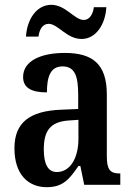

<svg xmlns="http://www.w3.org/2000/svg" viewBox="-20 -768 551 798"><path d="M319 -606C379 -606 418 -667 422 -738H370C367 -711 353 -685 328 -685C290 -685 253 -748 193 -748C131 -748 92 -686 88 -616H140C143 -643 156 -669 182 -669C221 -669 257 -606 319 -606ZM174 10C242 10 268 -23 306 -78H314L330 0H480V-47H477C438 -47 424 -63 424 -118V-375C424 -502 365 -548 249 -548C150 -548 76 -515 76 -448C76 -404 109 -384 175 -384C175 -450 190 -492 240 -492C293 -492 305 -448 305 -373V-315L234 -312C104 -307 40 -259 40 -152C40 -41 99 10 174 10ZM216 -53C179 -53 162 -87 162 -147C162 -222 187 -261 263 -267L306 -270V-191C306 -110 271 -53 216 -53Z"/></svg>

Font: Noto Serif Ethiopic Condensed SemiBold
Style: Regular
Weight: 600
Width: 3
Designer: Monotype Design Team
Foundry: Monotype Imaging Inc.
Version: Version 2.102